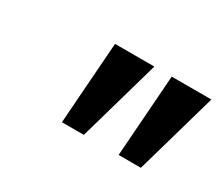

<svg xmlns="http://www.w3.org/2000/svg" viewBox="-57 -822 553 478"><g transform="rotate(30 220.0 -582.5)"><path d="M309 -465 326 -700H440L373 -465ZM146 -465 163 -700H276L209 -465Z"/></g></svg>

Font: Cuprum SemiBold
Style: Italic
Weight: 600
Italic angle: -10°
Version: Version 3.000